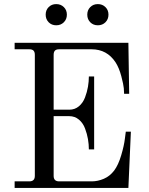

<svg xmlns="http://www.w3.org/2000/svg" viewBox="-20 -922 730 942"><path d="M51.8 0V-32.2H124Q150.9 -32.2 150.9 -59.1V-652.8Q150.9 -667 144.5 -673.6Q138.2 -680.2 124 -680.2H51.8V-711.9H609.9L613.8 -461.9H588.9Q588.9 -472.2 587.4 -489.5Q585.9 -506.8 575.2 -547.9Q564.5 -588.9 546.9 -616.2Q504.9 -680.2 429.2 -680.2H270Q255.9 -680.2 249.5 -673.6Q243.2 -667 243.2 -652.8V-383.8H319.8Q347.2 -383.8 367.2 -400.6Q387.2 -417.5 397.2 -444.1Q407.2 -470.7 411.6 -496.3Q416 -522 416 -546.9H441.9V-189H416Q416 -213.9 411.6 -239.5Q407.2 -265.1 397.2 -291.7Q387.2 -318.4 367.2 -335.2Q347.2 -352.1 319.8 -352.1H243.2V-59.1Q243.2 -32.2 270 -32.2H430.2Q460 -32.2 489.5 -44.9Q519 -57.6 540 -85Q560.5 -112.3 574.7 -160.2Q588.9 -208 592.8 -242.2L597.2 -275.9H622.1L609.9 0ZM422.9 -887.2Q437.5 -901.9 460 -901.9Q482.4 -901.9 497.3 -887.2Q512.2 -872.6 512.2 -850.1Q512.2 -827.6 497.3 -812.7Q482.4 -797.9 460 -797.9Q437.5 -797.9 422.9 -812.7Q408.2 -827.6 408.2 -850.1Q408.2 -872.6 422.9 -887.2ZM218.8 -887.2Q233.4 -901.9 255.9 -901.9Q278.3 -901.9 293.2 -887.2Q308.1 -872.6 308.1 -850.1Q308.1 -827.6 293.2 -812.7Q278.3 -797.9 255.9 -797.9Q233.4 -797.9 218.8 -812.7Q204.1 -827.6 204.1 -850.1Q204.1 -872.6 218.8 -887.2Z"/></svg>

Font: Flanker Steampunk
Style: Regular
Weight: 400
Designer: Alexey Kryukov, Leonardo Di Lena
Foundry: Alexey Kryukov, Leonardo Di Lena
Version: 1.210